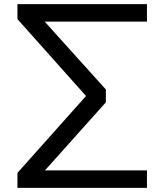

<svg xmlns="http://www.w3.org/2000/svg" viewBox="-20 -725 793 925"><path d="M64 180V108L410 -280V-245L64 -633V-705H688V-621H167L169 -650L490 -294V-232L167 129L165 96H688V180Z"/></svg>

Font: Nunito Sans 7pt Expanded
Style: Regular
Weight: 400
Width: 7
Designer: Vernon Adams
Foundry: Vernon Adams
Version: Version 3.101;gftools[0.9.27]